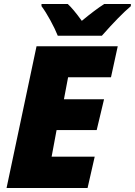

<svg xmlns="http://www.w3.org/2000/svg" viewBox="-20 -947 679 967"><path d="M164 -714H573L539 -558H323L302 -447H504L467 -292H265L240 -158H457L421 0H13ZM189 -916V-927H321Q348 -903 392 -842Q457 -896 505 -927H639V-916Q583 -869 493 -767H271Q257 -802 233.5 -845Q210 -888 189 -916Z"/></svg>

Font: Noto Sans Display Black
Style: Italic
Weight: 900
Italic angle: -12°
Designer: Monotype Design team
Foundry: Monotype Imaging Inc.
Version: Version 1.000